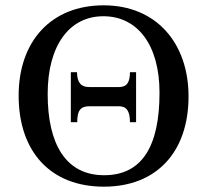

<svg xmlns="http://www.w3.org/2000/svg" viewBox="-20 -688 778 721"><path d="M370 13C568 13 688 -117 688 -326C688 -524 569 -668 369 -668C171 -668 50 -532 50 -329C50 -117 171 13 370 13ZM371 -30C227 -30 159 -147 159 -335C159 -518 241 -627 368 -627C496 -627 579 -520 579 -340C579 -138 513 -30 371 -30ZM270 -229C270 -274 283 -289 316 -289H426C454 -289 468 -273 468 -229H491V-417H468C468 -378 456 -361 426 -361H316C285 -361 270 -376 269 -417H246V-229Z"/></svg>

Font: STIX Two Text
Style: Regular
Weight: 400
Designer: Ross Mills, John Hudson & Paul Hanslow, Tiro Typeworks Ltd; with prior portions MicroPress Inc., and Coen Hoffman.
Foundry: Tiro Typeworks Ltd
Version: Version 2.13 b171